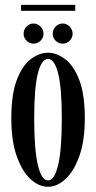

<svg xmlns="http://www.w3.org/2000/svg" viewBox="-20 -740 388 772"><path d="M173 11Q136 11 102.2 -20.2Q68.5 -51.5 47 -112.8Q25.5 -174 25.5 -263.5Q25.5 -361.5 47.8 -419.2Q70 -477 104 -502.5Q138 -528 173 -528Q207.5 -528 241.8 -502.5Q276 -477 298.5 -419.2Q321 -361.5 321 -263.5Q321 -174 299.2 -112.8Q277.5 -51.5 243.5 -20.2Q209.5 11 173 11ZM173 -14.5Q199 -14.5 213.8 -76.5Q228.5 -138.5 228.5 -263.5Q228.5 -386.5 213.8 -444.8Q199 -503 173 -503Q147 -503 132.2 -444.8Q117.5 -386.5 117.5 -263.5Q117.5 -138.5 132.2 -76.5Q147 -14.5 173 -14.5ZM232 -564.5Q215.5 -564.5 203.8 -576.2Q192 -588 192 -604Q192 -621 203.8 -633.2Q215.5 -645.5 232 -645.5Q248 -645.5 260 -633.2Q272 -621 272 -604Q272 -588 260 -576.2Q248 -564.5 232 -564.5ZM114.5 -564.5Q98.5 -564.5 86.8 -576.2Q75 -588 75 -604Q75 -621 86.8 -633.2Q98.5 -645.5 114.5 -645.5Q131 -645.5 143 -633.2Q155 -621 155 -604Q155 -588 143 -576.2Q131 -564.5 114.5 -564.5ZM64.5 -696.5V-720.5H282.5V-696.5Z"/></svg>

Font: Imbue 50pt Medium
Style: Regular
Weight: 500
Designer: Tyler Finck
Foundry: Etcetera Type Company
Version: Version 1.102; ttfautohint (v1.8.3)